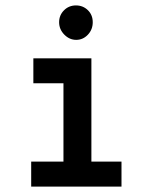

<svg xmlns="http://www.w3.org/2000/svg" viewBox="-20 -688 540 708"><path d="M103 -381V-473H317V-92H428V0H95V-92H214V-381ZM216 -650Q234 -668 260 -668Q286 -668 304 -650.5Q322 -633 322 -606Q322 -579 304 -560Q286 -541 261 -541Q236 -541 217 -560.5Q198 -580 198 -606Q198 -632 216 -650Z"/></svg>

Font: Lekton
Style: Bold
Weight: 700
Designer: Paolo Mazzetti, Luciano Perondi, Raffaele Flato, Elena Papassissa, Emilio Macchia, Michela Povoleri, Tobias Seemiller, R
Version: Version 34.000